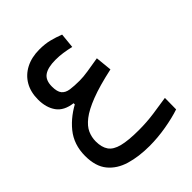

<svg xmlns="http://www.w3.org/2000/svg" viewBox="-218 -588 1021 1021"><g transform="rotate(-45 293.0 -77.0)"><path d="M306.6 312Q226.1 312 162.8 293.2Q99.6 274.4 63 229.7Q26.4 185.1 26.4 106.9Q26.4 21.5 75.4 -38.8Q124.5 -99.1 204.6 -137.7L205.1 -116.2L181.6 -122.1V-134.8Q118.2 -142.6 89.8 -182.1Q61.5 -221.7 61.5 -282.2Q61.5 -338.4 85.2 -379.4Q108.9 -420.4 152.6 -443.1Q196.3 -465.8 255.4 -465.8Q296.9 -465.8 329.8 -457.5Q362.8 -449.2 396.5 -436L388.2 -351.6Q358.4 -358.4 332 -362.3Q305.7 -366.2 276.9 -366.2Q219.2 -366.2 190.9 -346.4Q162.6 -326.7 162.6 -278.8Q162.6 -239.7 177 -222.4Q191.4 -205.1 220 -200.9Q248.5 -196.8 290 -196.8Q316.9 -196.8 353 -202.4Q389.2 -208 438 -216.3L447.3 -123.5Q344.2 -101.1 280 -76.2Q215.8 -51.3 181.2 -24.2Q146.5 2.9 133.8 32Q121.1 61 121.1 92.3Q121.1 136.2 139.4 162.6Q157.7 189 202.6 200.4Q247.6 211.9 326.2 211.9Q385.7 211.9 440.9 204.1Q496.1 196.3 544.9 188.5L543.9 273.9Q497.6 289.6 433.1 300.8Q368.7 312 306.6 312Z"/></g></svg>

Font: Cascadia Code
Style: Regular
Weight: 400
Monospace: yes
Designer: Aaron Bell
Foundry: Saja Typeworks
Version: Version 2106.017